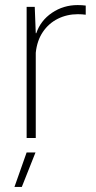

<svg xmlns="http://www.w3.org/2000/svg" viewBox="-20 -544 380 757"><path d="M85 0V-517H117L121 -413H123Q140 -463 185 -493.5Q230 -524 286 -524Q295 -524 303 -523.5Q311 -523 318 -522V-486Q311 -487 303 -487.5Q295 -488 287 -488Q244 -488 208 -470Q172 -452 149 -418Q126 -384 121 -336V0ZM37 193 85 57H120L66 193Z"/></svg>

Font: Mona Sans ExtraLight
Style: Regular
Weight: 200
Designer: Deni Anggara
Foundry: GitHub
Version: Version 2.000